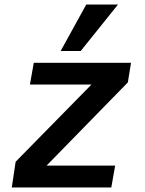

<svg xmlns="http://www.w3.org/2000/svg" viewBox="-20 -827 640 847"><path d="M49 -113.5 383.5 -454H112L129 -550H558L544 -463.5L185.5 -96.5H488L471 0H32ZM247.5 -602 360.5 -807H500.5L336 -602Z"/></svg>

Font: JuliaMono SemiBold
Style: Italic
Weight: 600
Italic angle: -9°
Monospace: yes
Designer: cormullion
Foundry: corm
Version: Version 0.056; ttfautohint (v1.8.4)